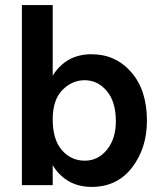

<svg xmlns="http://www.w3.org/2000/svg" viewBox="-20 -727 635 754"><path d="M187 0H66V-707H187V-430Q240 -514 339 -514Q434 -514 495.5 -443.5Q557 -373 557 -253Q557 -145 498.5 -69Q440 7 340 7Q240 7 187 -78ZM187 -258Q187 -179 223 -137.5Q259 -96 313 -96Q365 -96 400 -139Q435 -182 435 -251Q435 -327 399.5 -369.5Q364 -412 312 -412Q263 -412 225 -373.5Q187 -335 187 -258Z"/></svg>

Font: Hind Vadodara SemiBold
Style: Regular
Weight: 600
Designer: Hitesh Malaviya
Foundry: Indian Type Foundry
Version: Version 1.001;PS 1.0;hotconv 1.0.86;makeotf.lib2.5.63406; tt